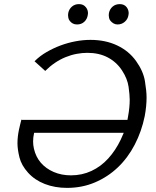

<svg xmlns="http://www.w3.org/2000/svg" viewBox="-20 -904 759 934"><path d="M306 10Q247 10 198 -9Q149 -28 116.5 -64Q84 -100 74.5 -139Q65 -178 65 -207Q65 -238 72 -272Q75 -284 78 -298Q81 -312 84 -322L87 -321H600Q602 -329 603 -338Q611 -381 611 -419Q611 -442 605.5 -481.5Q600 -521 573.5 -561.5Q547 -602 504.5 -624.5Q462 -647 405 -647Q380 -647 353 -642Q326 -637 299 -626Q272 -615 247 -598Q222 -581 200 -559L148 -606Q174 -632 207 -651Q240 -670 275 -683Q310 -696 347 -703Q384 -710 420 -710Q493 -710 550 -683Q607 -656 642 -607Q677 -558 685 -509.5Q693 -461 693 -430Q693 -387 684 -339Q669 -265 635.5 -200.5Q602 -136 553 -89.5Q504 -43 441.5 -16.5Q379 10 306 10ZM567 -224Q575 -241 582 -258H146Q141 -236 141 -216Q141 -198 145 -181Q154 -141 178.5 -112.5Q203 -84 241 -67.5Q279 -51 325 -51Q379 -51 425 -72.5Q471 -94 506.5 -133Q542 -172 567 -224ZM355 -785Q343 -785 334.5 -789.5Q326 -794 320 -801.5Q314 -809 312.5 -817Q311 -825 311 -830Q311 -836 312 -841Q316 -860 330 -872Q344 -884 364 -884Q376 -884 384 -880Q392 -876 398 -868.5Q404 -861 406 -853.5Q408 -846 408 -840Q408 -836 407 -831Q404 -811 390 -798Q376 -785 355 -785ZM552 -785Q541 -785 532.5 -790Q524 -795 518 -802Q512 -809 510.5 -817Q509 -825 509 -830Q509 -836 510 -841Q514 -860 528 -872Q542 -884 563 -884Q574 -884 582.5 -880Q591 -876 596.5 -868.5Q602 -861 604 -853.5Q606 -846 606 -840Q606 -836 605 -831Q602 -811 587 -798Q572 -785 552 -785Z"/></svg>

Font: Isabella Sans
Style: Italic
Weight: 400
Italic angle: -12°
Designer: Christian Thalmann (Catharsis Fonts), Cristiano Sobral
Foundry: The Isabella Sans Project Authors
Version: Version 2.026; ttfautohint (v1.8.4.7-5d5b-dirty)